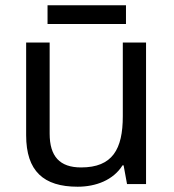

<svg xmlns="http://www.w3.org/2000/svg" viewBox="-20 -697 658 727"><path d="M457 -677H160V-606H457ZM533 -536H445V-257C445 -132 406 -63 287 -63C206 -63 168 -105 168 -191V-536H79V-185C79 -49 145 10 274 10C343 10 409 -15 444 -71H448L461 0H533Z"/></svg>

Font: Noto Sans Kayah Li
Style: Regular
Weight: 400
Designer: Monotype Design Team, Sérgio Martins
Foundry: Monotype Imaging Inc.
Version: Version 2.002